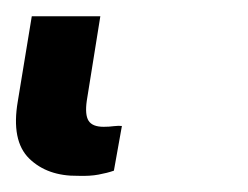

<svg xmlns="http://www.w3.org/2000/svg" viewBox="-33 26 303 235"><path d="M62.5 241.2Q24.9 241.7 2.7 220Q-19.5 198.2 -11.2 149.9L5.9 45.9H89.8L73.2 149.4Q70.8 166.5 75.4 173.8Q80.1 181.2 93.8 181.2Q100.6 181.2 106.4 180.4Q112.3 179.7 116.2 180.2L106.4 234.9Q98.1 237.8 87.6 239.7Q77.1 241.7 62.5 241.2Z"/></svg>

Font: Inter Tight SemiBold
Style: Italic
Weight: 600
Italic angle: -9.39999°
Designer: Rasmus Andersson
Foundry: rsms
Version: Version 3.004